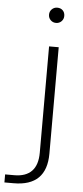

<svg xmlns="http://www.w3.org/2000/svg" viewBox="-113 -698 414 953"><g transform="rotate(5 94.0 -221.5)"><path d="M95 -627Q95 -643 106 -654Q117 -665 133 -665Q150 -665 160.5 -654.5Q171 -644 171 -627Q171 -611 160 -600Q149 -589 133 -589Q117 -589 106 -600Q95 -611 95 -627ZM-53 182H-7Q50 182 79.5 151.5Q109 121 109 60V-470H157V60Q157 222 -7 222H-53Z"/></g></svg>

Font: KoHo Light
Style: Regular
Weight: 300
Version: Version 1.000; ttfautohint (v1.6)